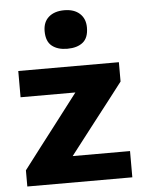

<svg xmlns="http://www.w3.org/2000/svg" viewBox="-53 -785 622 827"><g transform="rotate(-5 258.0 -371.0)"><path d="M31.5 0V-70Q68.5 -118.5 104 -165Q139.5 -211 172 -253.5L273 -385.5H36V-499H471V-415.5Q445 -382 409 -335Q372.5 -288 339.5 -245.5L237.5 -113.5H485.5V0ZM255 -576Q213.5 -576 188.8 -595.8Q164 -615.5 164 -660Q164 -699.5 188.8 -721Q213.5 -742.5 256 -742.5Q298.5 -742.5 322.8 -720.2Q347 -698 347 -660Q347 -615.5 322.5 -595.8Q298 -576 255 -576Z"/></g></svg>

Font: Heraclito
Style: Bold
Weight: 700
Designer: Kostas Bartsokas (font) & Cristiano Sobral (main changes)
Foundry: Kostas Bartsokas (font) & Cristiano Sobral (main changes)
Version: Version 1.00;July 8, 2020;FontCreator 13.0.0.2655 64-bit